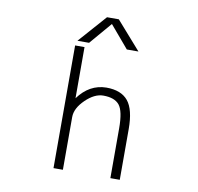

<svg xmlns="http://www.w3.org/2000/svg" viewBox="-98 -1055 1197 1159"><g transform="rotate(10 500.0 -475.5)"><path d="M687.5 -781.2H616.2L501 -917L384.8 -781.2H313.5L464.8 -952.1H537.1ZM362.3 -437.5Q431.6 -532.2 535.2 -533.2Q626 -533.2 668.5 -481.4Q710.9 -429.7 710.9 -309.6V1H653.3V-303.7Q653.3 -410.2 624 -446.3Q594.7 -482.4 525.4 -482.4Q471.7 -482.4 417 -429.2Q362.3 -376 362.3 -322.3V1H304.7V-751H362.3Z"/></g></svg>

Font: Gen Shin Gothic Monospace Light
Style: Regular
Weight: 300
Designer: [Source Han Sans]
Ryoko NISHIZUKA  (kana & ideographs); Paul D. Hunt (Latin, Greek & Cyrillic); Wenlong ZHANG  (bopomofo
Version: Version 1.002.20150607